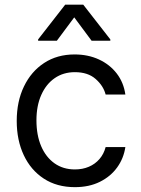

<svg xmlns="http://www.w3.org/2000/svg" viewBox="-20 -784 598 816"><path d="M298.3 11.4Q221.6 11.4 166.2 -24.9Q110.8 -61.1 81 -124.6Q51.1 -188.2 51.1 -269.9Q51.1 -353 81.9 -416.7Q112.6 -480.5 167.8 -516.5Q223 -552.6 296.9 -552.6Q354.4 -552.6 400.6 -531.2Q446.7 -509.9 476.2 -471.6Q505.7 -433.2 512.8 -382.1H429Q419.4 -419.4 386.5 -448.3Q353.7 -477.3 298.3 -477.3Q249.3 -477.3 212.5 -451.9Q175.8 -426.5 155.4 -380.5Q134.9 -334.5 134.9 -272.7Q134.9 -209.5 155 -162.6Q175.1 -115.8 211.8 -89.8Q248.6 -63.9 298.3 -63.9Q331 -63.9 357.6 -75.3Q384.2 -86.6 402.7 -108Q421.2 -129.3 429 -159.1H512.8Q505.7 -110.8 477.8 -72.3Q449.9 -33.7 404.3 -11.2Q358.7 11.4 298.3 11.4ZM369.3 -610.8 295.5 -710.2 221.6 -610.8H142V-616.5L257.1 -764.2H333.8L448.9 -616.5V-610.8Z"/></svg>

Font: InterMG
Style: Regular
Weight: 400
Designer: Rasmus Andersson
Foundry: rsms
Version: Version 3.019;December 26, 2023;FontCreator 15.0.0.2955 64-b